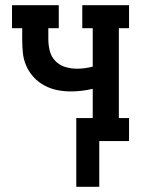

<svg xmlns="http://www.w3.org/2000/svg" viewBox="-20 -540 540 735"><path d="M272 175V-88H335V-200Q314 -195 293 -192.5Q272 -190 251 -190Q225 -190 199.5 -195Q174 -200 150.5 -212.5Q127 -225 109 -244.5Q91 -264 80.5 -288Q70 -312 67.5 -338Q65 -364 65 -390V-432H26V-520H205V-432H165V-390Q165 -368 170.5 -345.5Q176 -323 192 -306.5Q208 -290 230 -283.5Q252 -277 275 -277Q290 -277 305 -279Q320 -281 335 -285V-432H295V-520H474V-432H435V-88H474V0H360V175Z"/></svg>

Font: Iosevka Curly Slab Semibold
Style: Regular
Weight: 600
Monospace: yes
Designer: Belleve Invis
Foundry: Belleve Invis
Version: Version 22.1.2; ttfautohint (v1.8.4)